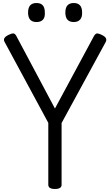

<svg xmlns="http://www.w3.org/2000/svg" viewBox="-20 -1238 730 1272"><path d="M344 14Q300 14 300 -14V-424L10 -961Q3 -974 9 -985Q15 -996 35 -1006Q54 -1016 66.5 -1016.5Q79 -1017 88 -1000L344 -519L603 -1000Q613 -1017 625 -1016.5Q637 -1016 656 -1006Q676 -996 681.5 -985Q687 -974 681 -961L388 -423V-14Q388 14 344 14ZM222 -1092Q194 -1092 180 -1107.5Q166 -1123 166 -1155Q166 -1187 180 -1202.5Q194 -1218 222 -1218Q250 -1218 263.5 -1202.5Q277 -1187 277 -1155Q279 -1123 264.5 -1107.5Q250 -1092 222 -1092ZM469 -1092Q441 -1092 427 -1107.5Q413 -1123 413 -1155Q413 -1187 427 -1202.5Q441 -1218 469 -1218Q496 -1218 510 -1202.5Q524 -1187 524 -1155Q525 -1124 510.5 -1108Q496 -1092 469 -1092Z"/></svg>

Font: Playwrite ES Deco
Style: Regular
Weight: 400
Designer: Veronika Burian, José Scaglione
Foundry: TypeTogether
Version: Version 1.002